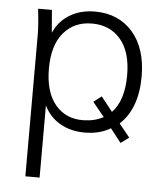

<svg xmlns="http://www.w3.org/2000/svg" viewBox="-52 -556 703 819"><g transform="rotate(5 299.5 -147.0)"><path d="M87 216V-389Q87 -416 84.5 -444.5Q82 -473 79 -501H138L146 -404Q168 -454 214 -482Q260 -510 322 -510Q423 -510 483.5 -441Q544 -372 544 -251Q544 -182 524.5 -129.5Q505 -77 468 -44L514 13L479 39L433 -20Q387 8 322 8Q262 8 216.5 -18.5Q171 -45 148 -93V216ZM314 -458Q238 -458 192.5 -404.5Q147 -351 147 -251Q147 -150 192.5 -96Q238 -42 314 -44Q362 -45 398 -65L348 -126L382 -152L431 -90Q482 -143 482 -251Q482 -351 436.5 -404.5Q391 -458 314 -458Z"/></g></svg>

Font: Mulish Light
Style: Regular
Weight: 300
Designer: Vernon Adams
Foundry: Vernon Adams
Version: Version 3.603; ttfautohint (v1.8.3)